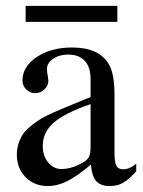

<svg xmlns="http://www.w3.org/2000/svg" viewBox="-20 -621 484 651"><path d="M441.9 -65.9V-40Q415.5 -11.2 396.5 -0.7Q377.4 9.8 352.1 9.8Q321.3 9.8 306.4 -6.8Q291.5 -23.4 288.1 -63Q242.2 -23.9 208.5 -7.1Q174.8 9.8 142.1 9.8Q96.2 9.8 66.7 -20.3Q37.1 -50.3 37.1 -97.2Q37.1 -122.1 46.9 -145.5Q56.6 -168.9 73.2 -184.1Q105 -212.4 137.5 -228.5Q169.9 -244.6 287.1 -292V-353Q287.1 -393.6 267.3 -414.8Q247.6 -436 210.9 -436Q181.2 -436 160.2 -421.6Q139.2 -407.2 139.2 -387.2Q139.2 -376 142.1 -362.8Q144 -349.1 144 -347.2Q144 -330.6 130.6 -317.9Q117.2 -305.2 99.1 -305.2Q81.5 -305.2 68.8 -317.9Q56.2 -330.6 56.2 -348.1Q56.2 -395.5 104.7 -427.7Q153.3 -460 224.1 -460Q314.5 -460 348.1 -404.8Q368.2 -373 368.2 -299.8V-105Q368.2 -71.8 374.5 -59.3Q380.9 -46.9 397.9 -46.9Q418.9 -46.9 441.9 -65.9ZM287.1 -123V-268.1Q199.2 -237.3 162.6 -205.6Q126 -173.8 125 -128.9V-125Q125 -92.8 143.3 -70.3Q161.6 -47.9 188 -47.9Q222.7 -47.9 261.2 -69.8Q276.9 -79.1 282 -89.8Q287.1 -100.6 287.1 -123ZM66.9 -601.1H377.9V-546.9H66.9Z"/></svg>

Font: Accordance
Style: Regular
Weight: 400
Version: Version 1.1 (build May 11, 2018) Miklal Software Solutions, 